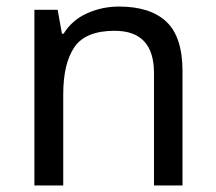

<svg xmlns="http://www.w3.org/2000/svg" viewBox="-20 -566 658 586"><path d="M343 -546Q439 -546 488 -499.5Q537 -453 537 -349V0H450V-343Q450 -472 330 -472Q241 -472 207 -422Q173 -372 173 -278V0H85V-536H156L169 -463H174Q200 -505 246 -525.5Q292 -546 343 -546Z"/></svg>

Font: Noto Music
Style: Regular
Weight: 400
Designer: Monotype Design Team, Benjamin Yang
Foundry: Monotype Imaging Inc.
Version: Version 2.002; ttfautohint (v1.8.4.7-5d5b)